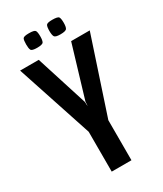

<svg xmlns="http://www.w3.org/2000/svg" viewBox="-189 -822 757 893"><g transform="rotate(-30 189.0 -375.0)"><path d="M136 0V-214L2 -620H102L190 -343L191 -323H192L193 -343L276 -620H376L242 -215V0ZM249 -672Q222 -672 217 -681Q212 -690 212 -711Q212 -734 217 -742Q222 -750 249 -750Q279 -750 284 -742Q289 -734 289 -711Q289 -690 283.5 -681Q278 -672 249 -672ZM124 -672Q96 -672 91.5 -681Q87 -690 87 -711Q87 -734 91.5 -742Q96 -750 124 -750Q153 -750 158 -742Q163 -734 163 -711Q163 -690 158 -681Q153 -672 124 -672Z"/></g></svg>

Font: Smooch Sans Thin
Style: Bold
Weight: 700
Version: Version 1.010